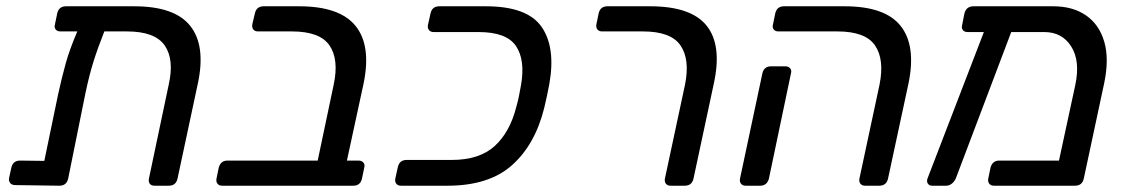

<svg xmlns="http://www.w3.org/2000/svg" viewBox="-20 -591 3584 611"><path d="M172 -491Q162 -491 157 -497.5Q152 -504 155 -514L162 -548Q167 -571 190 -571H407Q536 -571 585.5 -508.5Q635 -446 610 -327L545 -23Q540 0 517 0H472Q461 0 456.5 -6.5Q452 -13 454 -23L517 -322Q535 -402 504 -446.5Q473 -491 384 -491H312Q291 -438 277.5 -395Q264 -352 252 -295L197 -23Q192 0 169 0L28 -2Q18 -2 12.5 -8.5Q7 -15 9 -25L16 -57Q21 -80 44 -80L121 -79L165 -291Q177 -346 189.5 -390.5Q202 -435 226 -491Z M687 0Q677 0 672 -6.5Q667 -13 669 -23L676 -57Q682 -80 704 -80H991L1042 -322Q1059 -402 1028.5 -446.5Q998 -491 909 -491H801Q791 -491 786 -497.5Q781 -504 783 -514L791 -548Q796 -571 819 -571H932Q1061 -571 1111.5 -508.5Q1162 -446 1137 -325L1084 -80H1121Q1131 -80 1136.5 -73.5Q1142 -67 1139 -57L1132 -23Q1127 0 1104 0Z M1256 0Q1246 0 1241 -6.5Q1236 -13 1238 -23L1246 -59Q1251 -82 1274 -82H1417Q1506 -82 1554.5 -126.5Q1603 -171 1623 -251Q1629 -272 1631.5 -285.5Q1634 -299 1638 -320Q1652 -400 1622 -444.5Q1592 -489 1503 -489H1360Q1350 -489 1345 -495.5Q1340 -502 1342 -512L1350 -548Q1355 -571 1378 -571H1526Q1658 -571 1703.5 -505.5Q1749 -440 1728 -323Q1724 -302 1720.5 -285.5Q1717 -269 1712 -248Q1683 -131 1609.5 -65.5Q1536 0 1404 0Z M2114 0Q2104 0 2099 -6.5Q2094 -13 2096 -23L2160 -322Q2176 -402 2145.5 -446.5Q2115 -491 2026 -491H1896Q1886 -491 1881 -497.5Q1876 -504 1878 -514L1885 -548Q1890 -571 1913 -571H2049Q2179 -571 2228.5 -509.5Q2278 -448 2252 -327L2187 -23Q2182 0 2159 0Z M2733 0Q2723 0 2718 -6.5Q2713 -13 2715 -23L2779 -322Q2795 -402 2764.5 -446.5Q2734 -491 2645 -491H2457Q2447 -491 2442 -497.5Q2437 -504 2440 -514L2447 -548Q2452 -571 2475 -571H2668Q2797 -571 2846.5 -508Q2896 -445 2871 -325L2806 -23Q2801 0 2778 0ZM2353 0Q2343 0 2338 -6.5Q2333 -13 2335 -23L2406 -357Q2411 -380 2434 -380H2479Q2489 -380 2494.5 -373.5Q2500 -367 2497 -357L2427 -23Q2421 0 2399 0Z M2946 0Q2937 0 2932.5 -7Q2928 -14 2932 -24L3111 -489H3059Q3049 -489 3044 -495.5Q3039 -502 3042 -512L3049 -548Q3055 -571 3078 -571H3332Q3394 -571 3436 -542Q3478 -513 3494 -458.5Q3510 -404 3494 -327L3429 -23Q3424 0 3401 0H3143Q3133 0 3128 -6.5Q3123 -13 3125 -23L3132 -57Q3138 -80 3160 -80H3350L3402 -321Q3418 -397 3389 -443Q3360 -489 3303 -489H3198L3022 -24Q3018 -14 3009.5 -7Q3001 0 2991 0Z"/></svg>

Font: Lubike
Style: Italic
Weight: 400
Italic angle: -12°
Foundry: Honoka55
Version: Version 1.000;July 22, 2022;FontCreator 14.0.0.2862 64-bit